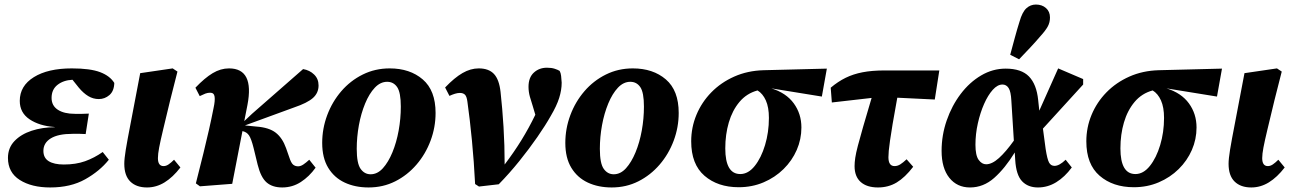

<svg xmlns="http://www.w3.org/2000/svg" viewBox="-20 -810 5699 845"><path d="M201 15Q119 15 67 -18Q15 -51 15 -115Q15 -159 43.5 -189Q72 -219 119 -234.5Q166 -250 221 -250L220 -251Q153 -256 110 -285Q67 -314 67 -366Q67 -432 129 -470.5Q191 -509 296 -509Q377 -509 420.5 -492.5Q464 -476 483 -445Q482 -409 461.5 -391.5Q441 -374 415 -374Q390 -374 368.5 -387Q347 -400 327 -424L299 -459Q259 -457 233 -436.5Q207 -416 207 -379Q207 -345 234.5 -327Q262 -309 310 -309Q329 -309 342 -309Q355 -309 371 -310L357 -220Q348 -221 332 -221Q316 -221 299 -221Q236 -221 203.5 -201Q171 -181 171 -146Q171 -115 194.5 -100.5Q218 -86 261 -86Q314 -86 354.5 -100.5Q395 -115 432 -141L459 -107Q419 -57 355 -21Q291 15 201 15Z M627 15Q580 15 553.5 -11Q527 -37 527 -89Q527 -111 533.5 -151Q540 -191 556 -273L597 -488L740 -509L761 -495L729 -369Q710 -290 698 -240Q686 -190 680.5 -161Q675 -132 675 -114Q675 -79 700 -79Q711 -79 722 -86.5Q733 -94 746 -107L774 -73Q741 -30 704.5 -7.5Q668 15 627 15Z M842 -3Q862 -81 875.5 -136.5Q889 -192 899.5 -238Q910 -284 920 -335Q927 -367 924.5 -384.5Q922 -402 905 -402Q894 -402 883.5 -398Q873 -394 859 -387L840 -424Q881 -467 916 -488Q951 -509 988 -509Q1100 -509 1069 -348L1055 -277L1089 -309L1314 -506Q1343 -501 1362.5 -482Q1382 -463 1382 -434Q1382 -401 1357.5 -379Q1333 -357 1274 -337L1058 -258L1108 -253Q1164 -249 1193.5 -226Q1223 -203 1239 -158L1253 -118Q1261 -93 1270 -85.5Q1279 -78 1292 -78Q1303 -78 1315 -86Q1327 -94 1341 -107L1369 -72Q1341 -33 1304 -9Q1267 15 1222 15Q1179 15 1153.5 -7Q1128 -29 1114 -85L1096 -159Q1086 -199 1076 -214Q1066 -229 1047 -233L1002 -1L860 10Z M1602 15Q1543 15 1497 -6.5Q1451 -28 1424.5 -71.5Q1398 -115 1398 -181Q1398 -244 1420 -303Q1442 -362 1482 -408.5Q1522 -455 1576.5 -482Q1631 -509 1695 -509Q1784 -509 1840.5 -460.5Q1897 -412 1897 -313Q1897 -250 1875 -191Q1853 -132 1813 -85.5Q1773 -39 1719.5 -12Q1666 15 1602 15ZM1611 -43Q1641 -43 1665 -69.5Q1689 -96 1707 -139.5Q1725 -183 1734.5 -235.5Q1744 -288 1744 -341Q1744 -403 1728 -426.5Q1712 -450 1684 -450Q1654 -450 1629.5 -424Q1605 -398 1587 -354.5Q1569 -311 1559.5 -259Q1550 -207 1550 -155Q1550 -91 1567 -67Q1584 -43 1611 -43Z M2071 0Q2066 -99 2057 -192Q2048 -285 2037 -363Q2034 -386 2026 -393.5Q2018 -401 2004 -401Q1994 -401 1982.5 -397.5Q1971 -394 1958 -388L1939 -425Q1980 -468 2015.5 -488.5Q2051 -509 2087 -509Q2131 -509 2154 -484.5Q2177 -460 2183 -405Q2191 -333 2196 -252Q2201 -171 2201 -86Q2242 -140 2275 -193.5Q2308 -247 2336 -305L2325 -342Q2318 -363 2312 -384.5Q2306 -406 2306 -428Q2306 -469 2329.5 -490.5Q2353 -512 2387 -512Q2407 -512 2421 -507.5Q2435 -503 2443 -498Q2448 -489 2449.5 -476Q2451 -463 2452 -446Q2452 -414 2441 -379Q2430 -344 2404 -300Q2381 -259 2345 -207Q2309 -155 2265.5 -101Q2222 -47 2175 1L2088 11Z M2672 15Q2613 15 2567 -6.5Q2521 -28 2494.5 -71.5Q2468 -115 2468 -181Q2468 -244 2490 -303Q2512 -362 2552 -408.5Q2592 -455 2646.5 -482Q2701 -509 2765 -509Q2854 -509 2910.5 -460.5Q2967 -412 2967 -313Q2967 -250 2945 -191Q2923 -132 2883 -85.5Q2843 -39 2789.5 -12Q2736 15 2672 15ZM2681 -43Q2711 -43 2735 -69.5Q2759 -96 2777 -139.5Q2795 -183 2804.5 -235.5Q2814 -288 2814 -341Q2814 -403 2798 -426.5Q2782 -450 2754 -450Q2724 -450 2699.5 -424Q2675 -398 2657 -354.5Q2639 -311 2629.5 -259Q2620 -207 2620 -155Q2620 -91 2637 -67Q2654 -43 2681 -43Z M3231 14Q3139 14 3080.5 -36.5Q3022 -87 3022 -188Q3022 -249 3045 -304.5Q3068 -360 3110.5 -403.5Q3153 -447 3211.5 -473Q3270 -499 3341 -501L3619 -508L3597 -385L3375 -421Q3440 -401 3473.5 -355Q3507 -309 3507 -249Q3507 -197 3486.5 -150Q3466 -103 3428.5 -66Q3391 -29 3340.5 -7.5Q3290 14 3231 14ZM3172 -157Q3172 -44 3238 -44Q3273 -44 3301.5 -79.5Q3330 -115 3347 -171.5Q3364 -228 3364 -291Q3364 -338 3350.5 -368Q3337 -398 3314 -412Q3266 -399 3234.5 -361.5Q3203 -324 3187.5 -271Q3172 -218 3172 -157Z M3641 -359 3636 -424Q3668 -451 3701.5 -467.5Q3735 -484 3776.5 -492Q3818 -500 3875 -500H4114L4094 -372L3929 -380Q3916 -310 3908.5 -264.5Q3901 -219 3897 -191Q3893 -163 3891.5 -146.5Q3890 -130 3890 -118Q3890 -79 3917 -79Q3930 -79 3942 -86.5Q3954 -94 3970 -109L3999 -76Q3963 -29 3926.5 -7Q3890 15 3844 15Q3795 15 3768 -9Q3741 -33 3741 -79Q3741 -95 3744 -115.5Q3747 -136 3755.5 -168.5Q3764 -201 3778.5 -251.5Q3793 -302 3816 -379Z M4273 -173Q4273 -126 4287 -106.5Q4301 -87 4320 -87Q4346 -87 4376.5 -114.5Q4407 -142 4442 -191L4431 -367Q4429 -407 4419 -422.5Q4409 -438 4392 -438Q4370 -438 4349 -414.5Q4328 -391 4311 -352.5Q4294 -314 4283.5 -267Q4273 -220 4273 -173ZM4249 15Q4192 15 4158 -27.5Q4124 -70 4124 -146Q4124 -215 4146.5 -280Q4169 -345 4208 -396.5Q4247 -448 4298 -478Q4349 -508 4406 -508Q4475 -508 4508.5 -473.5Q4542 -439 4549 -370L4554 -323L4637 -509L4747 -462V-438L4570 -244L4582 -154Q4589 -109 4597 -94.5Q4605 -80 4621 -80Q4642 -80 4670 -107L4697 -73Q4666 -31 4628.5 -8Q4591 15 4548 15Q4504 15 4478 -12.5Q4452 -40 4448 -106L4446 -139Q4403 -69 4355.5 -27Q4308 15 4249 15ZM4426 -569Q4436 -606 4446 -643Q4456 -680 4467 -715Q4479 -757 4497 -773.5Q4515 -790 4539 -790Q4566 -790 4583.5 -774.5Q4601 -759 4601 -733Q4601 -711 4591 -693Q4581 -675 4560 -652Q4537 -625 4513.5 -600Q4490 -575 4465 -549Z M4970 14Q4878 14 4819.5 -36.5Q4761 -87 4761 -188Q4761 -249 4784 -304.5Q4807 -360 4849.5 -403.5Q4892 -447 4950.5 -473Q5009 -499 5080 -501L5358 -508L5336 -385L5114 -421Q5179 -401 5212.5 -355Q5246 -309 5246 -249Q5246 -197 5225.5 -150Q5205 -103 5167.5 -66Q5130 -29 5079.5 -7.5Q5029 14 4970 14ZM4911 -157Q4911 -44 4977 -44Q5012 -44 5040.5 -79.5Q5069 -115 5086 -171.5Q5103 -228 5103 -291Q5103 -338 5089.5 -368Q5076 -398 5053 -412Q5005 -399 4973.5 -361.5Q4942 -324 4926.5 -271Q4911 -218 4911 -157Z M5487 15Q5440 15 5413.5 -11Q5387 -37 5387 -89Q5387 -111 5393.5 -151Q5400 -191 5416 -273L5457 -488L5600 -509L5621 -495L5589 -369Q5570 -290 5558 -240Q5546 -190 5540.5 -161Q5535 -132 5535 -114Q5535 -79 5560 -79Q5571 -79 5582 -86.5Q5593 -94 5606 -107L5634 -73Q5601 -30 5564.5 -7.5Q5528 15 5487 15Z"/></svg>

Font: Source Serif 4 SmText
Style: Bold Italic
Weight: 700
Italic angle: -12°
Designer: Frank Grießhammer
Foundry: Adobe
Version: Version 4.005;hotconv 1.1.0;makeotfexe 2.6.0